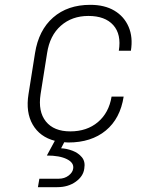

<svg xmlns="http://www.w3.org/2000/svg" viewBox="-20 -580 640 795"><path d="M137 195 143 160H223Q247 160 264 147Q281 134 283 118Q287 94 257 79Q227 64 174 64L207 3Q145 -13 115.5 -64Q86 -115 98 -190L125 -360Q140 -455 200 -507.5Q260 -560 354 -560Q413 -560 453.5 -536Q494 -512 512.5 -469Q531 -426 522 -370H472Q483 -438 449 -476Q415 -514 346 -514Q278 -514 232 -473.5Q186 -433 175 -360L148 -190Q137 -118 170 -77Q203 -36 271 -36Q340 -36 385.5 -74.5Q431 -113 442 -180H492Q478 -89 418 -39.5Q358 10 263 10Q254 10 246 9L233 34Q256 35 280 44Q304 53 319 71Q334 89 329 118Q325 150 293.5 172.5Q262 195 217 195Z"/></svg>

Font: JetBrains Mono NL Thin
Style: Italic
Weight: 100
Italic angle: -9°
Monospace: yes
Designer: Philipp Nurullin, Konstantin Bulenkov
Foundry: JetBrains
Version: Version 2.305; ttfautohint (v1.8.4.7-5d5b)